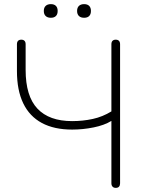

<svg xmlns="http://www.w3.org/2000/svg" viewBox="-20 -903 697 929"><path d="M540 6Q530 6 524.5 0Q519 -6 519 -16V-318Q485 -297 433 -286.5Q381 -276 329 -276Q242 -276 182.5 -308Q123 -340 92.5 -403Q62 -466 62 -559V-689Q62 -700 67.5 -705.5Q73 -711 83 -711Q93 -711 98.5 -705.5Q104 -700 104 -689V-565Q104 -438 161 -377.5Q218 -317 329 -317Q381 -317 429 -327.5Q477 -338 519 -364V-689Q519 -700 524.5 -705.5Q530 -711 540 -711Q550 -711 555.5 -705.5Q561 -700 561 -689V-16Q561 -6 556 0Q551 6 540 6ZM387 -817Q371 -817 362 -825.5Q353 -834 353 -850Q353 -866 362 -874.5Q371 -883 387 -883Q403 -883 411.5 -874.5Q420 -866 420 -850Q420 -834 411.5 -825.5Q403 -817 387 -817ZM226 -817Q210 -817 201 -825.5Q192 -834 192 -850Q192 -866 201 -874.5Q210 -883 226 -883Q242 -883 250.5 -874.5Q259 -866 259 -850Q259 -834 250.5 -825.5Q242 -817 226 -817Z"/></svg>

Font: Nunito ExtraLight
Style: Regular
Weight: 200
Designer: Vernon Adams
Foundry: Vernon Adams
Version: Version 3.602